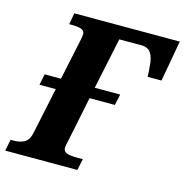

<svg xmlns="http://www.w3.org/2000/svg" viewBox="-128 -813 877 911"><g transform="rotate(15 311.0 -357.0)"><path d="M-11 -56H2Q35 -56 56 -67.5Q77 -79 85 -112L134 -344H54L65 -398H145L188 -601Q192 -621 192 -628Q192 -646 176 -652Q160 -658 128 -658H116L126 -714H644L608 -513H540Q539 -520 539 -531Q539 -542 537 -559Q535 -605 520 -627.5Q505 -650 473 -650H364L311 -398H436L424 -344H300L259 -144Q248 -94 248 -87Q248 -69 264.5 -62.5Q281 -56 314 -56H344L332 0H-22Z"/></g></svg>

Font: Noto Serif NarrowExtraBold
Style: Italic
Weight: 800
Width: 4
Italic angle: -12°
Designer: Monotype Design Team
Foundry: Monotype Imaging Inc.
Version: Version 1.001